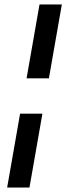

<svg xmlns="http://www.w3.org/2000/svg" viewBox="-20 -740 297 860"><path d="M99 -389 157 -720H257L199 -389ZM12 100 70 -231H170L112 100Z"/></svg>

Font: DM Sans 11pt Medium
Style: Italic
Weight: 500
Italic angle: -10°
Version: Version 4.004;gftools[0.9.30]